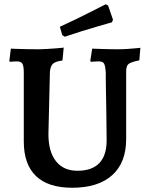

<svg xmlns="http://www.w3.org/2000/svg" viewBox="-20 -872 703 904"><path d="M320 12Q207 12 149.5 -43Q92 -98 92 -206V-529Q92 -561 85.5 -572Q79 -583 58 -583Q50 -583 38 -582Q26 -581 26 -581L24 -585L31 -643Q31 -643 54 -642Q77 -641 108.5 -640.5Q140 -640 166 -640Q181 -640 200.5 -641.5Q220 -643 238.5 -644Q257 -645 268.5 -646.5Q280 -648 280 -648L274 -587Q241 -583 229 -571.5Q217 -560 215 -533L208 -240Q208 -158 243.5 -113Q279 -68 345 -68Q413 -68 447.5 -104Q482 -140 482 -210Q482 -231 481.5 -269Q481 -307 480.5 -351Q480 -395 479 -435.5Q478 -476 478 -502.5Q478 -529 478 -529Q476 -562 470 -572.5Q464 -583 444 -583Q436 -583 422 -582Q408 -581 408 -581L405 -585L414 -643Q414 -643 426 -642.5Q438 -642 457 -641.5Q476 -641 495.5 -640.5Q515 -640 529 -640Q554 -640 579.5 -641.5Q605 -643 623 -645Q641 -647 641 -647L636 -588Q597 -580 585.5 -571Q574 -562 574 -535V-217Q574 -106 508 -47Q442 12 320 12ZM285 -699 273 -707 262 -746Q301 -764 339.5 -782.5Q378 -801 409 -817Q440 -833 459 -842.5Q478 -852 478 -852L489 -846L512 -779L507 -767Q507 -767 488 -761.5Q469 -756 437.5 -747Q406 -738 366 -725.5Q326 -713 285 -699Z"/></svg>

Font: Alegreya SemiBold
Style: Regular
Weight: 600
Designer: Juan Pablo del Peral
Foundry: Huerta Tipografica
Version: Version 2.009